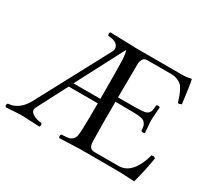

<svg xmlns="http://www.w3.org/2000/svg" viewBox="-140 -860 1162 1073"><g transform="rotate(30 440.5 -323.5)"><path d="M431.6 -271H244.1L144 -79.1Q129.9 -53.2 154.5 -36.6Q179.2 -20 213.9 -18.1Q217.8 -14.2 217.8 -7.1Q217.8 0 213.9 4.9Q200.7 4.9 159.4 2.4Q118.2 0 95.2 0Q74.2 0 43.7 2.4Q13.2 4.9 -2.9 4.9Q-14.2 -6.3 -2.9 -18.1Q68.8 -22.9 110.8 -102.1L354 -557.1Q370.1 -580.1 356 -602.5Q341.8 -625 293.9 -627Q290 -631.8 290 -638.9Q290 -646 293.9 -649.9Q315.9 -649.9 383.5 -647.5Q451.2 -645 467.8 -645H766.6Q777.3 -645 784.9 -646Q792.5 -647 801.8 -649.2Q811 -651.4 815.4 -651.9Q819.3 -651.9 819.3 -648.9Q827.1 -618.2 841.3 -501Q828.1 -494.6 818.4 -496.1Q809.6 -523.9 805.2 -536.1Q800.8 -548.3 791 -567.9Q781.2 -587.4 771.2 -595.7Q761.2 -604 744.4 -611.1Q727.5 -618.2 705.6 -618.2H550.3Q533.2 -618.2 524.2 -605.7Q515.1 -593.3 514.6 -574.2L512.7 -356L628.4 -356.9Q661.1 -357.4 678.2 -359.6Q695.3 -361.8 704.6 -370.8Q713.9 -379.9 716.1 -389.9Q718.3 -399.9 719.7 -423.8Q724.1 -428.2 731 -428.5Q737.8 -428.7 742.7 -423.8Q742.2 -412.1 739.7 -384.5Q737.3 -356.9 737.3 -337.9Q737.3 -321.8 739.7 -299.1Q742.2 -276.4 742.7 -259.8Q738.3 -255.4 731.2 -255.4Q724.1 -255.4 719.7 -259.8Q718.3 -280.3 715.8 -289.8Q713.4 -299.3 704.8 -309.6Q696.3 -319.8 678 -323.2Q659.7 -326.7 628.4 -327.1L512.7 -328.1Q511.7 -152.3 514.6 -68.8Q516.1 -25.9 550.3 -25.9H706.5Q797.4 -25.9 837.4 -169.9Q848.6 -171.4 850.8 -170.9Q853 -170.4 862.3 -165Q848.6 -79.1 825.7 4.9Q745.6 0 697.3 0H472.7Q457.5 0 412.1 2.2Q366.7 4.4 342.3 4.9Q337.9 0.5 337.9 -6.6Q337.9 -13.7 342.3 -18.1Q372.1 -19.5 385.7 -21.7Q399.4 -23.9 410.6 -33.7Q421.9 -43.5 425.3 -60.1Q428.7 -76.7 429.7 -108.9Q431.6 -173.3 431.6 -271ZM429.7 -536.1Q429.2 -563.5 425.8 -585Q422.4 -606.4 418.9 -607.9L257.8 -299.8H431.6V-320.8Q431.6 -459 429.7 -536.1Z"/></g></svg>

Font: Linux Libertine Display
Style: Regular
Weight: 400
Designer: Philipp H. Poll
Foundry: Philipp H. Poll
Version: Version 5.0.9